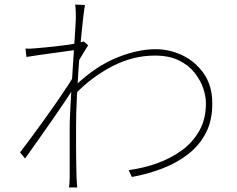

<svg xmlns="http://www.w3.org/2000/svg" viewBox="-20 -797 1040 843"><path d="M545 -50Q606 -58 666.5 -79Q727 -100 776.5 -135.5Q826 -171 855.5 -223.5Q885 -276 884 -346Q884 -375 872 -410Q860 -445 834 -478Q808 -511 765 -532Q722 -553 660 -553Q564 -553 474 -506.5Q384 -460 312 -386L311 -422Q403 -508 494.5 -544.5Q586 -581 663 -581Q725 -581 782 -553.5Q839 -526 875.5 -473Q912 -420 912 -345Q913 -270 884.5 -214.5Q856 -159 806.5 -120.5Q757 -82 693.5 -57.5Q630 -33 559 -20ZM321 -579Q314 -578 289.5 -574.5Q265 -571 231.5 -566.5Q198 -562 162.5 -557Q127 -552 96 -547L92 -584Q104 -583 115 -583.5Q126 -584 136 -585Q153 -586 181 -589Q209 -592 240.5 -595.5Q272 -599 301 -604Q330 -609 348 -615L367 -598Q358 -584 348 -567.5Q338 -551 328 -534Q318 -517 310 -502L307 -417Q289 -387 263 -348.5Q237 -310 207.5 -267.5Q178 -225 147.5 -182Q117 -139 90 -101L68 -128Q86 -151 113 -187.5Q140 -224 170 -265.5Q200 -307 228 -347.5Q256 -388 277 -420Q298 -452 306 -468L312 -544ZM313 -718Q313 -731 312.5 -747Q312 -763 310 -777L353 -775Q350 -760 345 -717.5Q340 -675 334.5 -615.5Q329 -556 324.5 -489.5Q320 -423 317 -358.5Q314 -294 314 -242Q314 -192 314 -158Q314 -124 314.5 -93Q315 -62 316 -19Q317 -6 317.5 4.5Q318 15 319 26H283Q284 21 285 7.5Q286 -6 286 -18Q286 -66 286 -98.5Q286 -131 286 -163Q286 -195 286 -242Q286 -264 288 -305Q290 -346 293 -396.5Q296 -447 299.5 -499.5Q303 -552 306 -598.5Q309 -645 311 -677Q313 -709 313 -718Z"/></svg>

Font: Noto Sans SC Thin
Style: Regular
Weight: 100
Designer: Ryoko NISHIZUKA 西塚涼子 (kana, bopomofo & ideographs); Paul D. Hunt (Latin, Greek & Cyrillic); Sandoll Communications 산돌커뮤니
Foundry: Adobe
Version: Version 2.004-H2;hotconv 1.0.118;makeotfexe 2.5.65603